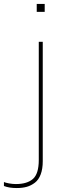

<svg xmlns="http://www.w3.org/2000/svg" viewBox="-115 -740 315 966"><path d="M80.1 64.9V-529.8H100.1V70.8Q100.1 109.9 89.8 137.2Q79.6 164.6 60.5 179.2Q41.5 193.8 19.5 200Q-2.4 206.1 -30.8 206.1Q-69.3 206.1 -95.2 195.8V175.8Q-88.4 179.2 -70.3 182.6Q-52.2 186 -35.2 186Q21.5 186 50.8 160.2Q80.1 134.3 80.1 64.9ZM109.9 -720.2V-680.2H69.8V-720.2Z"/></svg>

Font: Cooper Hewitt
Style: Thin
Weight: 701
Designer: Village Type and Design LLC
Foundry: Cooper Hewitt Smithsonian Design Museum
Version: 1.000